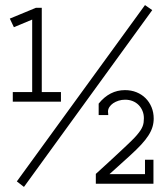

<svg xmlns="http://www.w3.org/2000/svg" viewBox="-20 -653 640 763"><path d="M146 -622.1V-287.1H222.2V-249H30.8V-287.1H107.9V-575.2L35.2 -544.9L19 -579.1L123 -622.1ZM75.2 89.8 46.9 67.9 556.2 -632.8 585 -612.8ZM589.8 77.1H360.8V38.1Q392.6 9.3 415.8 -12.2Q439 -33.7 455.8 -49.3Q472.7 -64.9 483.9 -75.7Q495.1 -86.4 502.9 -94Q510.7 -101.6 515.4 -106.7Q520 -111.8 523.9 -116.2Q532.7 -126.5 538.3 -135Q543.9 -143.6 546.9 -151.4Q549.8 -159.2 550.8 -166.7Q551.8 -174.3 551.8 -183.1Q551.8 -199.2 546.1 -212.6Q540.5 -226.1 530.5 -236.1Q520.5 -246.1 506.8 -251.5Q493.2 -256.8 477.1 -256.8Q463.4 -256.8 451.2 -252.9Q439 -249 429.7 -242.7Q420.4 -236.3 414.8 -227.8Q409.2 -219.2 409.2 -209.5Q409.2 -206.1 409.7 -203.6Q410.2 -201.2 410.2 -195.8H372.1V-241.2Q415.5 -294.9 476.6 -294.9Q501.5 -294.9 522.5 -286.4Q543.5 -277.8 558.6 -262.7Q573.7 -247.6 582.3 -226.8Q590.8 -206.1 590.8 -181.6Q590.8 -164.6 585.9 -148.4Q581.1 -132.3 570.1 -115Q559.1 -97.7 541 -78.1Q522.9 -58.6 496.1 -34.2L415 39.1H556.2V-18.1H589.8Z"/></svg>

Font: Ethiopic Sadiss
Style: Regular
Weight: 400
Designer: abass alamnehe
Foundry: Senamirmir Project
Version: Version 5.100